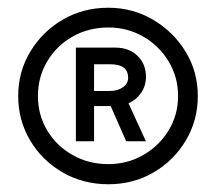

<svg xmlns="http://www.w3.org/2000/svg" viewBox="-20 -732 553 496"><path d="M260 -256Q195 -256 142 -286.5Q89 -317 58 -369Q27 -421 27 -484Q27 -547 58.5 -599Q90 -651 142.5 -681.5Q195 -712 260 -712Q323 -712 375.5 -681Q428 -650 459.5 -598.5Q491 -547 491 -484Q491 -421 460 -369Q429 -317 376.5 -286.5Q324 -256 260 -256ZM260 -308Q309 -308 350 -331.5Q391 -355 415.5 -395Q440 -435 440 -484Q440 -533 415.5 -573.5Q391 -614 350 -637.5Q309 -661 260 -661Q209 -661 167.5 -637.5Q126 -614 102 -573.5Q78 -533 78 -484Q78 -435 102 -395Q126 -355 167.5 -331.5Q209 -308 260 -308ZM176 -367V-609H278Q313 -609 335 -588Q357 -567 357 -534Q357 -510 344.5 -492Q332 -474 312 -465L357 -367H306L266 -458H223V-367ZM265 -566H223V-497H263Q284 -497 297.5 -506.5Q311 -516 311 -531Q311 -566 265 -566Z"/></svg>

Font: Lexend Light
Style: Regular
Weight: 300
Designer: Bonnie Shaver-Troup, Thomas Jockin
Foundry: Lexend
Version: Version 1.007; ttfautohint (v1.8.3)